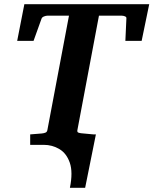

<svg xmlns="http://www.w3.org/2000/svg" viewBox="-20 -691 732 916"><path d="M124 0V-49.8L179.2 -54.2Q189.5 -55.2 197 -58.3Q204.6 -61.5 206.1 -70.8L309.1 -616.2H206.1Q199.2 -616.2 189.9 -612.5Q180.7 -608.9 178.2 -602.1L140.1 -496.1H62L96.2 -670.9H691.9L655.8 -496.1H578.1L583 -603Q584 -609.9 576.2 -613Q568.4 -616.2 561 -616.2H452.1L349.1 -69.8Q347.7 -61 353.3 -58.6Q358.9 -56.2 368.2 -55.2L425.8 -49.8V0ZM313.5 205.1Q328.6 130.4 313 85.4Q297.4 40.5 263.4 20.3Q229.5 0 188.5 0L316.4 -49.8H437.5L386.2 205.1Z"/></svg>

Font: Charis
Style: Bold Italic
Weight: 700
Italic angle: -11°
Designer: Walt Agee, Miriam Martin, Annie Olsen, Victor Gaultney, Lorna Priest, Alan Ward, Bob Hallissy, Martin Hosken, Sharon Cor
Foundry: SIL Global
Version: Version 7.000